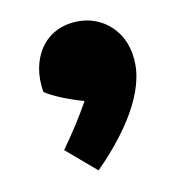

<svg xmlns="http://www.w3.org/2000/svg" viewBox="-50 -242 396 429"><g transform="rotate(-10 148.0 -28.0)"><path d="M155 -196C75 -196 37 -128 50 -54C67 -42 102 -28 137 -18C117 18 96 50 73 82L141 140C195 86 263 1 263 -78C263 -156 208 -196 155 -196Z"/></g></svg>

Font: FilmFarsi_V5 Display
Style: Regular
Weight: 400
Designer: Borna Izadpanah
Foundry: Borna Izadpanah
Version: Version 1.000;PS 001.000;hotconv 1.0.88;makeotf.lib2.5.64775